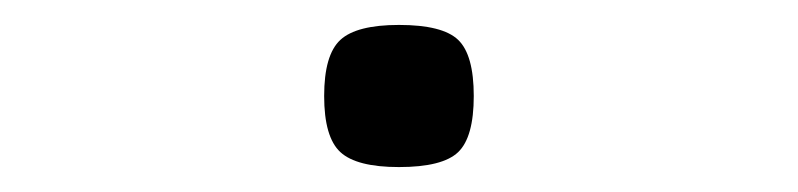

<svg xmlns="http://www.w3.org/2000/svg" viewBox="-20 -120 640 154"><path d="M300 14Q266 14 253 2Q240 -10 240 -43Q240 -76 253 -88Q266 -100 300 -100Q335 -100 347.5 -88Q360 -76 360 -43Q360 -10 347.5 2Q335 14 300 14Z"/></svg>

Font: Victor Mono Thin Thin
Style: Regular
Weight: 250
Monospace: yes
Version: Version 1.561;gftools[0.9.30]